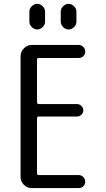

<svg xmlns="http://www.w3.org/2000/svg" viewBox="-20 -960 540 980"><path d="M141.6 0Q118.2 0 101.6 -17.1Q85 -34.2 85 -56.6V-672.9Q85 -696.3 102.1 -713.4Q119.1 -730.5 141.6 -730.5H381.8Q395.5 -730.5 405.3 -720.2Q415 -710 415 -696.8Q415 -683.6 405.8 -673.8Q396.5 -664.1 381.8 -664.1H177.7Q168.9 -664.1 168.9 -656.2V-438.5Q168.9 -429.7 177.7 -428.7H373Q385.7 -428.7 395.5 -419.4Q405.3 -410.2 405.3 -397Q405.3 -383.8 395.5 -374.5Q385.7 -365.2 373 -365.2H177.7Q168.9 -365.2 168.9 -356.4V-75.2Q168.9 -66.4 177.7 -66.4H381.8Q395.5 -66.4 405.3 -56.2Q415 -45.9 415 -32.7Q415 -19.5 405.8 -9.8Q396.5 0 381.8 0ZM290 -900.4Q290 -916 302.2 -928.2Q314.5 -940.4 330.1 -940.4Q345.7 -940.4 357.9 -928.2Q370.1 -916 370.1 -900.4V-849.6Q370.1 -834 357.9 -821.8Q345.7 -809.6 330.1 -809.6Q314.5 -809.6 302.2 -821.8Q290 -834 290 -849.6ZM129.9 -900.4Q129.9 -916 142.1 -928.2Q154.3 -940.4 169.9 -940.4Q185.5 -940.4 197.8 -928.2Q210 -916 210 -900.4V-849.6Q210 -834 197.8 -821.8Q185.5 -809.6 169.9 -809.6Q154.3 -809.6 142.1 -821.8Q129.9 -834 129.9 -849.6Z"/></svg>

Font: Rounded Mgen+ 1mn regular
Style: Regular
Weight: 400
Designer: [Source Han Sans]
Ryoko NISHIZUKA  (kana & ideographs); Paul D. Hunt (Latin, Greek & Cyrillic); Wenlong ZHANG  (bopomofo
Version: Version 1.059.20150602